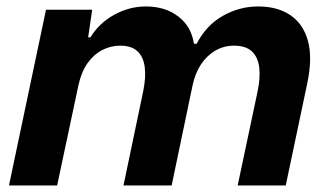

<svg xmlns="http://www.w3.org/2000/svg" viewBox="-20 -566 1001 586"><path d="M7.4 0 120.4 -536.3H261.4L249 -452.1H256.1Q282.3 -495.4 328.5 -520.9Q374.7 -546.3 425.4 -546.3Q484 -546.3 523.9 -515.9Q563.9 -485.4 571.9 -432.6H580.3Q609.4 -489 660.1 -517.6Q710.7 -546.3 768 -546.3Q826.7 -546.3 866.1 -519.8Q905.4 -493.3 919.8 -441.5Q934.1 -389.7 917.9 -312.1L852.1 0H705.4L766.1 -286.6Q775.1 -329.7 771.1 -360.9Q767.1 -392.1 748.5 -409.4Q729.9 -426.6 694.1 -426.6Q663.4 -426.6 637.6 -411.8Q611.9 -397 593.8 -370.1Q575.7 -343.1 567.7 -305.3L503.9 0H356.9L416.9 -286.6Q425.9 -330.3 421.7 -361.5Q417.6 -392.7 399.4 -409.6Q381.3 -426.6 346.9 -426.6Q317.7 -426.6 291.8 -413.1Q265.9 -399.7 247 -372.9Q228.1 -346.1 219.4 -305.9L154.4 0Z"/></svg>

Font: Mona Sans ExtraLight
Style: Italic
Weight: 200
Italic angle: -11.6951°
Designer: Deni Anggara
Foundry: GitHub
Version: Version 2.000